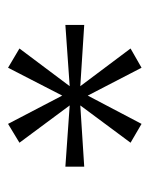

<svg xmlns="http://www.w3.org/2000/svg" viewBox="34 -776 380 489"><g transform="rotate(90 224.5 -532.0)"><path d="M104 -391 200 -519 44 -508V-556L200 -546L104 -674L153 -702L224 -565L296 -702L344 -674L249 -546L405 -556V-508L249 -519L344 -391L296 -362L224 -500L153 -362Z"/></g></svg>

Font: Sarabun Thin
Style: Regular
Weight: 250
Designer: Suppakit Chalermlarp | Katatrad Co.,Ltd.
Foundry: Cadson Demak Co.,Ltd.
Version: Version 1.000; ttfautohint (v1.6)